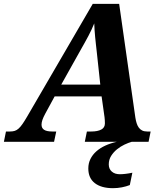

<svg xmlns="http://www.w3.org/2000/svg" viewBox="-69 -734 842 994"><path d="M213.9 -234.9 165 -145Q155.3 -127 150.6 -113.3Q146 -99.6 146 -88.9Q146 -70.3 159.7 -61.8Q173.3 -53.2 202.1 -53.2H222.2L210.9 0H-48.8L-38.1 -53.2H-17.1Q-3.4 -53.2 7.1 -56.4Q17.6 -59.6 27.3 -68.4Q37.1 -77.1 47.6 -92.3Q58.1 -107.4 71.8 -130.9L411.1 -713.9H547.9L631.8 -125Q634.3 -109.4 638.4 -96.2Q642.6 -83 649.4 -73.5Q656.2 -64 666.7 -58.6Q677.2 -53.2 692.9 -53.2H710.9L700.2 0H370.1L380.9 -53.2H403.8Q436 -53.2 455.1 -63.2Q474.1 -73.2 474.1 -95.2Q474.1 -103.5 473.6 -111.6Q473.1 -119.6 472.2 -127L457 -234.9ZM432.1 -463.9Q429.7 -485.8 427.5 -505.1Q425.3 -524.4 423.6 -542.5Q421.9 -560.5 420.7 -577.6Q419.4 -594.7 418.9 -612.8Q411.6 -594.7 404.3 -579.3Q397 -564 388.7 -548.1Q380.4 -532.2 370.4 -514.4Q360.4 -496.6 347.2 -473.1L248 -295.9H450.2ZM516.1 240.2Q455.6 240.2 421.9 214.1Q388.2 188 388.2 138.2Q388.2 111.3 399.2 89.1Q410.2 66.9 429.7 49.6Q449.2 32.2 476.3 19.8Q503.4 7.3 536.1 0H613.3Q596.2 4.9 575.4 14.6Q554.7 24.4 536.6 39.1Q518.6 53.7 506.3 73.2Q494.1 92.8 494.1 117.2Q494.1 140.6 509.8 154.3Q525.4 168 551.3 168Q564.9 168 581.3 166Q597.7 164.1 616.2 160.2L603 224.1Q584.5 231.4 562 235.8Q539.6 240.2 516.1 240.2Z"/></svg>

Font: Droid Serif
Style: Bold Italic
Weight: 700
Italic angle: -12°
Designer: Monotype Design team
Foundry: Monotype Imaging Inc.
Version: Version 1.03